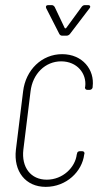

<svg xmlns="http://www.w3.org/2000/svg" viewBox="-20 -720 385 748"><path d="M160 -688 211 -588C213 -584 217 -581 222 -581H239C244 -581 248 -583 252 -587L329 -688C334 -694 331 -700 324 -700H310C305 -700 301 -697 298 -693L238 -611C237 -609 233 -609 232 -611L193 -693C190 -697 187 -700 182 -700H167C160 -700 157 -695 160 -688ZM158 8C239 8 300 -52 308 -118L309 -121C310 -127 306 -131 300 -131H291C285 -131 280 -127 280 -121L279 -118C273 -68 225 -20 162 -20C100 -20 63 -68 71 -137L99 -364C107 -433 157 -481 218 -481C281 -481 318 -433 312 -383L311 -380C311 -374 314 -370 320 -370H330C335 -370 340 -374 341 -380V-383C349 -448 302 -509 222 -509C143 -509 80 -448 70 -364L42 -137C32 -52 80 8 158 8Z"/></svg>

Font: Barlow Condensed Thin
Style: Italic
Weight: 250
Width: 3
Italic angle: -7°
Designer: Jeremy Tribby
Foundry: Tribby Type
Version: Version 1.422;hotconv 1.0.109;makeotfexe 2.5.65596